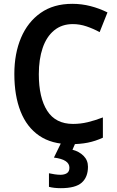

<svg xmlns="http://www.w3.org/2000/svg" viewBox="-20 -795 613 1004"><path d="M361 -669Q303 -669 263 -636Q223 -603 203 -544Q183 -485 183 -407Q183 -284 227 -215.5Q271 -147 362 -147Q401 -147 438.5 -156Q476 -165 518 -181V-75Q479 -57 439 -49Q399 -41 348 -41Q250 -41 185 -85.5Q120 -130 87.5 -212.5Q55 -295 55 -408Q55 -515 90 -597.5Q125 -680 192.5 -727.5Q260 -775 358 -775Q407 -775 453.5 -763Q500 -751 542 -730L501 -627Q468 -645 432.5 -657Q397 -669 361 -669ZM440 77Q440 131 407.5 160Q375 189 298 189Q262 189 236 182V111Q249 114 266 116.5Q283 119 296 119Q317 119 330 110.5Q343 102 343 82Q343 39 262 29L301 -51H376L359 -12Q394 -3 417 20Q440 43 440 77Z"/></svg>

Font: Noto Sans Tamil UI SemiCondensed SemiBold
Style: Regular
Weight: 600
Width: 4
Designer: Jelle Bosma - Monotype Design Team
Foundry: Monotype Imaging Inc.
Version: Version 2.004; ttfautohint (v1.8.4.7-5d5b)